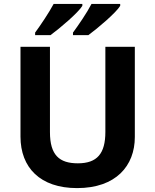

<svg xmlns="http://www.w3.org/2000/svg" viewBox="-20 -954 796 984"><path d="M596 -924V-934H449C426 -889 382 -825 354 -787V-774H433C482 -810 575 -889 596 -924ZM402 -924V-934H255C231 -889 188 -825 160 -787V-774H239C288 -810 381 -889 402 -924ZM671 -252V-714H520V-278C520 -167 478 -117 379 -117C284 -117 236 -159 236 -277V-714H85V-254C85 -95 186 10 375 10C574 10 671 -104 671 -252Z"/></svg>

Font: Noto Kufi Arabic
Style: Bold
Weight: 700
Designer: Monotype Design Team, David Williams, Khaled Hosny
Foundry: Google LLC
Version: Version 2.109